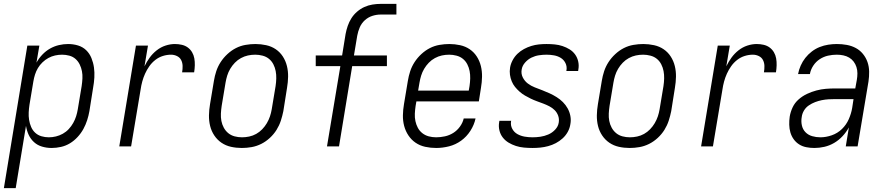

<svg xmlns="http://www.w3.org/2000/svg" viewBox="-45 -755 4565 990"><path d="M-25 215 96 -520H158L143 -432Q155 -454 173 -473Q191 -492 213 -504.5Q235 -517 259 -522.5Q283 -528 306 -528Q333 -528 357.5 -520.5Q382 -513 399.5 -496Q417 -479 426.5 -455.5Q436 -432 439.5 -407Q443 -382 441.5 -355.5Q440 -329 435 -302L416 -182Q412 -159 404.5 -135.5Q397 -112 385 -90Q373 -68 355 -48.5Q337 -29 315.5 -16Q294 -3 269.5 2.5Q245 8 221 8Q196 8 172 1Q148 -6 130.5 -22Q113 -38 103 -59.5Q93 -81 89 -106L36 215ZM207 -47Q225 -47 243.5 -51.5Q262 -56 279 -65.5Q296 -75 309.5 -89.5Q323 -104 332.5 -121Q342 -138 347.5 -155.5Q353 -173 356 -191L376 -311Q379 -331 380 -350.5Q381 -370 377.5 -388Q374 -406 366 -422.5Q358 -439 344.5 -451Q331 -463 312.5 -468Q294 -473 275 -473Q257 -473 239 -469Q221 -465 204.5 -456Q188 -447 174 -433.5Q160 -420 150.5 -404Q141 -388 135.5 -370.5Q130 -353 127 -335L107 -215Q104 -195 103 -175.5Q102 -156 105 -137Q108 -118 115.5 -100.5Q123 -83 136.5 -70.5Q150 -58 168.5 -52.5Q187 -47 207 -47Z M570 0 656 -520H718L700 -413Q711 -436 726.5 -457.5Q742 -479 763 -495.5Q784 -512 808.5 -520Q833 -528 857 -528Q875 -528 892.5 -524Q910 -520 923.5 -510Q937 -500 945.5 -485.5Q954 -471 957 -454Q960 -437 959.5 -418.5Q959 -400 956 -382H894Q897 -399 896.5 -415.5Q896 -432 889 -445.5Q882 -459 867.5 -466Q853 -473 837 -473Q816 -473 795 -466.5Q774 -460 756 -446Q738 -432 725 -413.5Q712 -395 703 -375Q694 -355 688.5 -334.5Q683 -314 680 -293L631 0Z M1202 8Q1173 8 1146 2Q1119 -4 1097 -19Q1075 -34 1060 -56.5Q1045 -79 1038.5 -105.5Q1032 -132 1032.5 -160.5Q1033 -189 1038 -218L1058 -338Q1062 -363 1070 -387.5Q1078 -412 1092.5 -434.5Q1107 -457 1127.5 -476Q1148 -495 1171.5 -507Q1195 -519 1221 -523.5Q1247 -528 1272 -528Q1300 -528 1327.5 -522Q1355 -516 1377 -501Q1399 -486 1413.5 -463.5Q1428 -441 1434.5 -414.5Q1441 -388 1440.5 -359.5Q1440 -331 1435 -302L1416 -182Q1411 -157 1403 -132.5Q1395 -108 1381 -85.5Q1367 -63 1346.5 -44Q1326 -25 1302 -13Q1278 -1 1252.5 3.5Q1227 8 1202 8ZM1203 -47Q1221 -47 1240 -51Q1259 -55 1276 -64.5Q1293 -74 1307 -88.5Q1321 -103 1331 -120Q1341 -137 1347 -155Q1353 -173 1356 -191L1376 -311Q1379 -331 1379.5 -350.5Q1380 -370 1376.5 -388.5Q1373 -407 1364.5 -423.5Q1356 -440 1342 -451.5Q1328 -463 1309 -468Q1290 -473 1271 -473Q1252 -473 1233.5 -469Q1215 -465 1197.5 -455.5Q1180 -446 1166 -431.5Q1152 -417 1142 -400Q1132 -383 1126.5 -365Q1121 -347 1118 -329L1098 -209Q1095 -189 1094 -169.5Q1093 -150 1096.5 -131.5Q1100 -113 1109 -96.5Q1118 -80 1132 -68.5Q1146 -57 1164.5 -52Q1183 -47 1203 -47Z M1641 0 1710 -414H1583V-469H1719L1737 -580Q1741 -601 1748 -621.5Q1755 -642 1767 -661Q1779 -680 1796.5 -695Q1814 -710 1834 -719Q1854 -728 1875.5 -731.5Q1897 -735 1918 -735H1999V-680H1918Q1896 -680 1874.5 -673Q1853 -666 1836 -650.5Q1819 -635 1810 -614Q1801 -593 1797 -571L1780 -469H1950V-414H1771L1703 0Z M2204 8Q2175 8 2147.5 2Q2120 -4 2098 -19Q2076 -34 2061 -56.5Q2046 -79 2039 -105.5Q2032 -132 2032.5 -160.5Q2033 -189 2038 -218L2058 -338Q2062 -363 2070 -387.5Q2078 -412 2092.5 -434.5Q2107 -457 2127.5 -476Q2148 -495 2171.5 -507Q2195 -519 2221 -523.5Q2247 -528 2272 -528Q2300 -528 2327.5 -522Q2355 -516 2377 -501Q2399 -486 2413.5 -463.5Q2428 -441 2434.5 -414.5Q2441 -388 2440.5 -359.5Q2440 -331 2435 -302L2424 -232H2102L2098 -209Q2095 -189 2094 -169Q2093 -149 2097 -130.5Q2101 -112 2109.5 -96Q2118 -80 2132.5 -68.5Q2147 -57 2165.5 -52Q2184 -47 2204 -47Q2226 -47 2249 -52Q2272 -57 2292 -69.5Q2312 -82 2326.5 -102Q2341 -122 2346 -144H2407Q2400 -111 2380.5 -80.5Q2361 -50 2332.5 -29.5Q2304 -9 2270.5 -0.5Q2237 8 2204 8ZM2111 -288H2372L2376 -311Q2379 -331 2379.5 -350.5Q2380 -370 2376.5 -388.5Q2373 -407 2364.5 -423.5Q2356 -440 2342 -451.5Q2328 -463 2309 -468Q2290 -473 2271 -473Q2252 -473 2233.5 -469Q2215 -465 2197.5 -455.5Q2180 -446 2166 -431.5Q2152 -417 2142 -400Q2132 -383 2126.5 -365Q2121 -347 2118 -329Z M2701 8Q2679 8 2657 6Q2635 4 2615 -2.5Q2595 -9 2577.5 -19.5Q2560 -30 2547.5 -46Q2535 -62 2530 -83Q2525 -104 2529 -126Q2529 -128 2529.5 -129.5Q2530 -131 2530 -132H2591Q2591 -131 2590.5 -130.5Q2590 -130 2590 -129Q2587 -108 2596.5 -90.5Q2606 -73 2623 -63.5Q2640 -54 2660 -50.5Q2680 -47 2701 -47Q2721 -47 2741.5 -50Q2762 -53 2782 -61.5Q2802 -70 2817.5 -86.5Q2833 -103 2836 -123Q2839 -142 2833 -158.5Q2827 -175 2815 -187Q2803 -199 2787.5 -207Q2772 -215 2756 -221Q2740 -227 2723.5 -233Q2707 -239 2691.5 -246.5Q2676 -254 2661.5 -262.5Q2647 -271 2634 -282.5Q2621 -294 2610.5 -307Q2600 -320 2593.5 -336Q2587 -352 2584.5 -369.5Q2582 -387 2585 -406Q2588 -425 2598 -444Q2608 -463 2623 -477.5Q2638 -492 2656.5 -502Q2675 -512 2694.5 -518Q2714 -524 2733.5 -526Q2753 -528 2773 -528Q2794 -528 2815 -526Q2836 -524 2855.5 -517.5Q2875 -511 2892 -500.5Q2909 -490 2920.5 -474Q2932 -458 2936.5 -437.5Q2941 -417 2937 -396Q2937 -394 2936.5 -392.5Q2936 -391 2936 -389H2875Q2875 -390 2875.5 -391Q2876 -392 2876 -393Q2879 -413 2870.5 -430Q2862 -447 2846.5 -456.5Q2831 -466 2812 -469.5Q2793 -473 2773 -473Q2754 -473 2734 -470Q2714 -467 2695.5 -458Q2677 -449 2662.5 -432.5Q2648 -416 2645 -397Q2641 -375 2650.5 -356Q2660 -337 2676.5 -324.5Q2693 -312 2712.5 -304.5Q2732 -297 2751.5 -289.5Q2771 -282 2789.5 -273.5Q2808 -265 2825.5 -254Q2843 -243 2857.5 -228.5Q2872 -214 2882 -196Q2892 -178 2896 -157Q2900 -136 2896 -115Q2893 -94 2882.5 -75Q2872 -56 2856 -41.5Q2840 -27 2821 -17Q2802 -7 2781.5 -1.5Q2761 4 2741 6Q2721 8 2701 8Z M3202 8Q3173 8 3146 2Q3119 -4 3097 -19Q3075 -34 3060 -56.5Q3045 -79 3038.5 -105.5Q3032 -132 3032.5 -160.5Q3033 -189 3038 -218L3058 -338Q3062 -363 3070 -387.5Q3078 -412 3092.5 -434.5Q3107 -457 3127.5 -476Q3148 -495 3171.5 -507Q3195 -519 3221 -523.5Q3247 -528 3272 -528Q3300 -528 3327.5 -522Q3355 -516 3377 -501Q3399 -486 3413.5 -463.5Q3428 -441 3434.5 -414.5Q3441 -388 3440.5 -359.5Q3440 -331 3435 -302L3416 -182Q3411 -157 3403 -132.5Q3395 -108 3381 -85.5Q3367 -63 3346.5 -44Q3326 -25 3302 -13Q3278 -1 3252.5 3.5Q3227 8 3202 8ZM3203 -47Q3221 -47 3240 -51Q3259 -55 3276 -64.5Q3293 -74 3307 -88.5Q3321 -103 3331 -120Q3341 -137 3347 -155Q3353 -173 3356 -191L3376 -311Q3379 -331 3379.5 -350.5Q3380 -370 3376.5 -388.5Q3373 -407 3364.5 -423.5Q3356 -440 3342 -451.5Q3328 -463 3309 -468Q3290 -473 3271 -473Q3252 -473 3233.5 -469Q3215 -465 3197.5 -455.5Q3180 -446 3166 -431.5Q3152 -417 3142 -400Q3132 -383 3126.5 -365Q3121 -347 3118 -329L3098 -209Q3095 -189 3094 -169.5Q3093 -150 3096.5 -131.5Q3100 -113 3109 -96.5Q3118 -80 3132 -68.5Q3146 -57 3164.5 -52Q3183 -47 3203 -47Z M3570 0 3656 -520H3718L3700 -413Q3711 -436 3726.5 -457.5Q3742 -479 3763 -495.5Q3784 -512 3808.5 -520Q3833 -528 3857 -528Q3875 -528 3892.5 -524Q3910 -520 3923.5 -510Q3937 -500 3945.5 -485.5Q3954 -471 3957 -454Q3960 -437 3959.5 -418.5Q3959 -400 3956 -382H3894Q3897 -399 3896.5 -415.5Q3896 -432 3889 -445.5Q3882 -459 3867.5 -466Q3853 -473 3837 -473Q3816 -473 3795 -466.5Q3774 -460 3756 -446Q3738 -432 3725 -413.5Q3712 -395 3703 -375Q3694 -355 3688.5 -334.5Q3683 -314 3680 -293L3631 0Z M4154 8Q4133 8 4112.5 4Q4092 0 4075.5 -10.5Q4059 -21 4047.5 -37Q4036 -53 4030.5 -72Q4025 -91 4024.5 -112Q4024 -133 4027 -154Q4031 -178 4042 -201.5Q4053 -225 4073 -242.5Q4093 -260 4116.5 -271Q4140 -282 4164.5 -288.5Q4189 -295 4213 -297Q4237 -299 4262 -299H4365L4373 -343Q4376 -360 4376 -377Q4376 -394 4371 -409.5Q4366 -425 4356.5 -437.5Q4347 -450 4333.5 -458Q4320 -466 4303.5 -469.5Q4287 -473 4270 -473Q4247 -473 4224.5 -468Q4202 -463 4182 -450Q4162 -437 4148.5 -416.5Q4135 -396 4131 -373H4070Q4074 -395 4083.5 -416.5Q4093 -438 4107.5 -456.5Q4122 -475 4141 -489.5Q4160 -504 4181.5 -512.5Q4203 -521 4225.5 -524.5Q4248 -528 4270 -528Q4296 -528 4321 -523.5Q4346 -519 4367.5 -507.5Q4389 -496 4404.5 -477Q4420 -458 4428 -435Q4436 -412 4436.5 -386Q4437 -360 4433 -334L4377 0H4316L4332 -98Q4319 -74 4299.5 -53Q4280 -32 4256 -18Q4232 -4 4206 2Q4180 8 4154 8ZM4185 -47Q4214 -47 4244 -57.5Q4274 -68 4296.5 -90Q4319 -112 4331.5 -140.5Q4344 -169 4349 -198L4356 -244H4262Q4244 -244 4227 -243Q4210 -242 4192.5 -238.5Q4175 -235 4158 -228.5Q4141 -222 4125.5 -211.5Q4110 -201 4100.5 -185Q4091 -169 4089 -152Q4085 -130 4089.5 -109Q4094 -88 4108 -73.5Q4122 -59 4142.5 -53Q4163 -47 4185 -47Z"/></svg>

Font: Iosevka SS04 Light Oblique
Style: Regular
Weight: 300
Italic angle: -9°
Monospace: yes
Designer: Belleve Invis
Foundry: Belleve Invis
Version: Version 19.0.0; ttfautohint (v1.8.4)